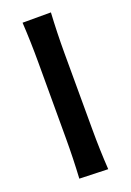

<svg xmlns="http://www.w3.org/2000/svg" viewBox="-133 -717 529 774"><g transform="rotate(-20 131.5 -330.5)"><path d="M191.9 5.9 69.3 2Q74.2 -83 74.2 -168V-497.1Q74.2 -582 69.3 -667H190.9Q186 -581.5 186 -495.6L186.5 -165.5Q186.5 -80.1 191.9 5.9Z"/></g></svg>

Font: Balgruf
Style: Regular
Weight: 500
Designer: Paul James MIller
Foundry: High-Logic / Made with FontCreator
Version: Version 1.201;March 28, 2021;FontCreator 13.0.0.2683 64-bit